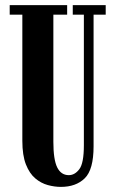

<svg xmlns="http://www.w3.org/2000/svg" viewBox="-20 -720 451 752"><path d="M218.5 12Q193.5 12 167 4.8Q140.5 -2.5 118 -21.5Q95.5 -40.5 81.5 -76Q67.5 -111.5 67.5 -168.5V-662.5H18V-700H243V-662.5H189V-164.5Q189 -95 204 -64.5Q219 -34 249.5 -34Q273 -34 290.8 -57.5Q308.5 -81 308.5 -151V-662.5H265V-700H394V-662.5H346.5V-147Q346.5 -55.5 312 -21.8Q277.5 12 218.5 12Z"/></svg>

Font: Imbue 10pt
Style: Bold
Weight: 700
Designer: Tyler Finck
Foundry: Etcetera Type Company
Version: Version 1.102; ttfautohint (v1.8.3)